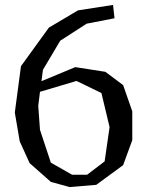

<svg xmlns="http://www.w3.org/2000/svg" viewBox="-20 -740 586 778"><path d="M148 -411 285 -468 407 -449 479 -395 516 -289V-172L479 -71L370 9L262 18L186 -3L100 -79L60 -167L40 -284L65 -472L178 -628L296 -698L438 -720L444 -666L331 -644L224 -575L154 -457ZM142 -368 135 -311 142 -214 186 -81 272 -32H333L404 -86L424 -225L391 -363L290 -412Z"/></svg>

Font: Alike Angular
Style: Regular
Weight: 400
Version: Version 1.210